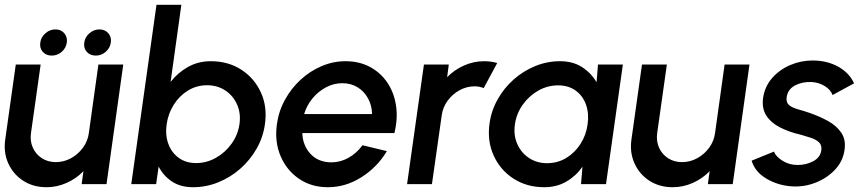

<svg xmlns="http://www.w3.org/2000/svg" viewBox="-26 -770 3628 803"><path d="M-4 -187.5 40 -500H144L103.5 -213Q99 -179.5 111.5 -152Q124 -124.5 149.2 -108.2Q174.5 -92 207.5 -92Q241 -92 270.8 -108.2Q300.5 -124.5 320.8 -152Q341 -179.5 345.5 -213L385.5 -500H489.5L419.5 0H315.5L323 -54Q293 -23 252.5 -5Q212 13 168.5 13Q113 13 71.2 -14Q29.5 -41 8.8 -86.5Q-12 -132 -4 -187.5ZM190.5 -537.5Q167 -537.5 153 -553Q139 -568.5 142.5 -592Q145.5 -615 164 -631Q182.5 -647 206 -647Q229 -647 242.8 -631Q256.5 -615 253.5 -592Q250 -568.5 231.8 -553Q213.5 -537.5 190.5 -537.5ZM375 -537.5Q351 -537.5 337 -553Q323 -568.5 326.5 -592Q329.5 -615 348 -631Q366.5 -647 390 -647Q413 -647 427 -631Q441 -615 437.5 -592Q434 -568.5 415.8 -553Q397.5 -537.5 375 -537.5Z M855.5 -514Q928.5 -514 983.2 -478.5Q1038 -443 1065.2 -383.2Q1092.5 -323.5 1082 -250.5Q1074.5 -196 1047.2 -148.2Q1020 -100.5 978.8 -64.2Q937.5 -28 886.8 -7.5Q836 13 781.5 13Q729 13 693 -11Q657 -35 637.5 -73.5L627 0H523L628.5 -750H732.5L687.5 -427.5Q717.5 -466 760.2 -490Q803 -514 855.5 -514ZM794.5 -88Q838 -88 877 -110Q916 -132 942.5 -169Q969 -206 975.5 -250.5Q982 -296 965.5 -333Q949 -370 916 -391.8Q883 -413.5 840 -413.5Q796.5 -413.5 760.5 -391.5Q724.5 -369.5 701 -332.5Q677.5 -295.5 671 -250.5Q664.5 -205.5 678 -168.5Q691.5 -131.5 721.5 -109.8Q751.5 -88 794.5 -88Z M1345 13Q1276 13 1224.2 -22.5Q1172.5 -58 1147.2 -117.8Q1122 -177.5 1132 -250Q1139.5 -305 1165.8 -352.8Q1192 -400.5 1231.5 -436.8Q1271 -473 1319.2 -493.5Q1367.5 -514 1419 -514Q1476.5 -514 1521 -490.2Q1565.5 -466.5 1593.8 -424.8Q1622 -383 1630.2 -328.8Q1638.5 -274.5 1623.5 -213.5H1238.5Q1240 -161.5 1272.5 -126.5Q1305 -91.5 1359.5 -91Q1397.5 -91 1431.5 -110Q1465.5 -129 1490 -162.5L1592 -138Q1552.5 -71.5 1486.2 -29.2Q1420 13 1345 13ZM1246 -293H1530Q1529.5 -328.5 1513.5 -358Q1497.5 -387.5 1469.8 -404.8Q1442 -422 1406 -422Q1370 -422 1337.8 -405Q1305.5 -388 1281.2 -358.8Q1257 -329.5 1246 -293Z M1676.5 0 1747 -500H1851L1844 -447Q1874 -478 1914.5 -496Q1955 -514 1999 -514Q2027 -514 2053.5 -506.5L1997 -401.5Q1978.5 -409 1959.5 -409Q1926 -409 1896.2 -392.8Q1866.5 -376.5 1846.2 -349Q1826 -321.5 1821.5 -288L1780.5 0Z M2475 -500H2579L2508.5 0H2404L2410 -72.5Q2383 -34 2342.5 -10.5Q2302 13 2250.5 13Q2177 13 2121.5 -23Q2066 -59 2038.5 -119.8Q2011 -180.5 2021.5 -254.5Q2029 -308 2055.8 -355.2Q2082.5 -402.5 2122.8 -438Q2163 -473.5 2212.8 -493.8Q2262.5 -514 2316 -514Q2370.5 -514 2408.5 -489.2Q2446.5 -464.5 2469 -426ZM2262 -87.5Q2306 -87.5 2342 -109.2Q2378 -131 2401.8 -168Q2425.5 -205 2431.5 -250Q2438 -295.5 2424.8 -332.5Q2411.5 -369.5 2381.5 -391.2Q2351.5 -413 2308 -413Q2264 -413 2225.2 -391Q2186.5 -369 2160.2 -332Q2134 -295 2127.5 -250Q2121 -204.5 2137.5 -167.5Q2154 -130.5 2186.8 -109Q2219.5 -87.5 2262 -87.5Z M2615 -187.5 2659 -500H2763L2722.5 -213Q2718 -179.5 2730.5 -152Q2743 -124.5 2768.2 -108.2Q2793.5 -92 2826.5 -92Q2860 -92 2889.8 -108.2Q2919.5 -124.5 2939.8 -152Q2960 -179.5 2964.5 -213L3004.5 -500H3108.5L3038.5 0H2934.5L2942 -54Q2912 -23 2871.5 -5Q2831 13 2787.5 13Q2732 13 2690.2 -14Q2648.5 -41 2627.8 -86.5Q2607 -132 2615 -187.5Z M3287.5 9.5Q3228.5 6 3180 -22.5Q3131.5 -51 3117.5 -98L3211 -136Q3218.5 -115.5 3246.5 -97.8Q3274.5 -80 3310.5 -80Q3345 -80 3374.8 -95.5Q3404.5 -111 3409 -141Q3412 -163 3399 -175Q3386 -187 3365 -193.8Q3344 -200.5 3323 -206.5Q3275 -217.5 3237 -236.8Q3199 -256 3179.2 -286.2Q3159.5 -316.5 3165.5 -360.5Q3172.5 -408.5 3203.5 -443.8Q3234.5 -479 3279.2 -498Q3324 -517 3372.5 -517Q3432.5 -517 3479 -491.5Q3525.5 -466 3546 -421.5L3456 -372.5Q3448 -395 3423 -410.2Q3398 -425.5 3368 -427Q3329.5 -428.5 3299.2 -412.8Q3269 -397 3264 -363Q3261 -341 3274.8 -330Q3288.5 -319 3311.5 -312.8Q3334.5 -306.5 3358 -298.5Q3400.5 -284 3436.8 -264Q3473 -244 3492.8 -214.5Q3512.5 -185 3506 -142.5Q3499.5 -95.5 3466.2 -60.2Q3433 -25 3385.2 -6.2Q3337.5 12.5 3287.5 9.5Z"/></svg>

Font: Urbanist SemiBold
Style: Italic
Weight: 600
Italic angle: -8°
Designer: Corey Hu
Foundry: Corey Hu
Version: Version 1.321; ttfautohint (v1.8.4.7-5d5b)